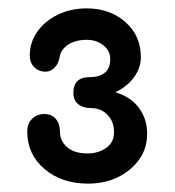

<svg xmlns="http://www.w3.org/2000/svg" viewBox="-20 -815 418 458"><path d="M190 -377Q127 -377 86 -412Q45 -447 45 -501Q45 -520 56.5 -531.5Q68 -543 86 -543Q103 -543 113 -531.5Q123 -520 123 -501Q123 -479 140 -464Q157 -449 189 -449Q214 -449 233 -462Q252 -475 252 -500Q252 -525 236.5 -541Q221 -557 199 -557Q178 -557 166.5 -566.5Q155 -576 155 -593Q155 -631 194 -631Q217 -631 230 -641.5Q243 -652 243 -674Q243 -694 226.5 -707Q210 -720 187 -720Q160 -720 142.5 -708.5Q125 -697 122 -678Q120 -664 110.5 -654Q101 -644 89 -644Q72 -644 61.5 -655Q51 -666 51 -682Q51 -714 69 -739.5Q87 -765 118 -780Q149 -795 187 -795Q242 -795 279 -762.5Q316 -730 316 -679Q316 -653 299.5 -630.5Q283 -608 255 -595Q292 -584 311.5 -557.5Q331 -531 331 -496Q331 -461 312 -434.5Q293 -408 261.5 -392.5Q230 -377 190 -377Z"/></svg>

Font: Comfortaa SemiBold
Style: Regular
Weight: 600
Designer: Johan Aakerlund
Foundry: Johan Aakerlund
Version: Version 3.104; ttfautohint (v1.8.1.43-b0c9)